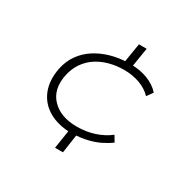

<svg xmlns="http://www.w3.org/2000/svg" viewBox="-158 -773 1063 1054"><g transform="rotate(30 374.0 -246.0)"><path d="M317 115 337 -14 355 1Q271 0 212 -33.5Q153 -67 128 -128.5Q103 -190 119 -272Q130 -325 159 -365.5Q188 -406 230.5 -433Q273 -460 324.5 -474.5Q376 -489 433 -490L410 -472L432 -607H481L459 -472L447 -490Q506 -490 555 -471.5Q604 -453 635 -418L608 -380Q578 -412 532 -428.5Q486 -445 433 -445Q385 -445 341.5 -433.5Q298 -422 262.5 -399Q227 -376 202.5 -340.5Q178 -305 168 -258Q148 -160 203.5 -102.5Q259 -45 362 -45Q421 -45 472.5 -62Q524 -79 564 -110L586 -73Q559 -53 526 -37Q493 -21 455 -12Q417 -3 374 0L386 -14L367 115Z"/></g></svg>

Font: Nunito Sans 10pt Expanded ExtraLight
Style: Italic
Weight: 250
Width: 7
Italic angle: -9°
Designer: Vernon Adams
Foundry: Vernon Adams
Version: Version 3.101;gftools[0.9.27]